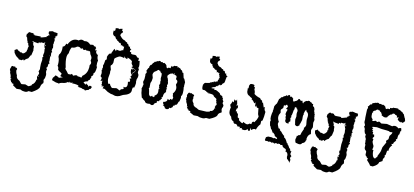

<svg xmlns="http://www.w3.org/2000/svg" viewBox="-68 -1185 4136 1920"><g transform="rotate(15 1999.5 -225.0)"><path d="M231.9 204.1Q199.7 203.6 194.1 199Q188.5 194.3 179.2 194.3L143.6 197.8L99.6 171.9L103.5 158.7L80.6 154.8L82.5 148.9L79.1 145.5L74.2 146.5Q71.3 135.3 59.6 125L67.9 112.3L56.6 111.3Q56.6 97.2 53.7 88.4Q49.8 76.2 41.5 63Q38.6 58.6 38.6 54.7L39.1 51.3Q39.1 42 31.2 34.2L29.8 26.4Q30.8 12.2 33.4 8.5Q36.1 4.9 36.6 -6.8L47.4 -13.2H55.2L55.7 -8.3L74.2 -15.1L73.2 -7.3Q80.1 -6.3 87.4 -4.6Q94.7 -2.9 98.6 5.4Q93.8 17.6 93.8 23.4L100.6 45.4L113.3 68.8Q113.3 94.2 139.2 107.4Q150.9 109.9 162.4 124.8Q173.8 139.6 180.7 139.6L216.8 132.3Q222.2 132.3 234.1 137.2Q246.1 142.1 250 142.1Q254.9 142.1 268.8 132.8Q282.7 123.5 282.7 121.1L279.3 116.7Q309.1 100.1 312.5 55.2L319.8 59.6L310.5 31.2L311.5 19L327.6 25.4Q323.2 15.6 312.5 13.2Q321.8 3.4 321.8 -7.3Q321.8 -17.6 310.5 -27.3L313 -29.8Q313.5 -43 315.9 -51.8L321.3 -38.1L316.4 -69.3Q316.4 -75.2 314 -107.4L316.9 -147Q316.4 -161.6 310.1 -171.4Q319.3 -177.2 319.3 -181.2L317.9 -184.6Q313 -189.5 313 -195.8L316.9 -225.6Q316.9 -231.4 315.4 -237.3Q311.5 -252.9 311.5 -258.8Q313.5 -259.3 314.5 -270.5L310.1 -267.1L293.9 -309.6L308.1 -291L314 -295.4V-300.8L307.6 -296.9L296.9 -314.5L306.6 -322.3L295.9 -317.9L302.2 -326.7L287.6 -316.9L290.5 -314.5H254.4L257.8 -304.2Q248 -309.6 241.7 -309.6L237.8 -306.2L235.8 -297.4L194.3 -300.8Q193.4 -303.2 174.3 -304.7L176.3 -299.3L191.9 -291.5L183.1 -288.6L184.1 -283.2L189.5 -283.7L190.4 -263.7L194.8 -266.6L201.7 -256.8Q203.6 -220.7 207.5 -219.2Q202.6 -191.4 199.2 -163.1L194.8 -164.1L177.2 -126Q155.3 -115.2 140.6 -92.8L135.3 -103Q119.1 -96.7 117.7 -90.8L102.1 -91.3V-101.6L98.1 -89.8L86.9 -93.8L82 -101.6Q52.2 -114.7 38.1 -138.2Q30.8 -139.6 23.9 -171.9L43.5 -184.6V-189.5L67.4 -172.4L67.9 -176.8L83 -165L104 -166.5L102.5 -161.6H116.2Q134.8 -170.4 141.6 -189.5L144 -183.1L145 -214.4L149.9 -207V-218.8H145.5L152.8 -252L147.9 -248.5Q142.1 -251 139.6 -271L128.9 -278.3L130.9 -293.5L126 -284.2L124.5 -293Q122.6 -293.9 113.3 -324.7Q105 -329.6 101.1 -337.9L102.1 -352.1L99.6 -359.4L110.4 -359.9L105.5 -361.3Q113.8 -381.8 127 -384.8L143.6 -377.9L141.6 -383.3L165 -380.9L170.9 -368.2L180.7 -372.1L180.2 -360.8L182.6 -365.7Q190.9 -365.7 235.8 -369.6L245.1 -367.7L240.7 -360.4Q248.5 -360.4 296.9 -379.4L302.7 -378.4L296.4 -385.7L314.5 -396.5L309.6 -399.4L320.8 -405.8L321.8 -400.4L325.7 -408.2L314 -409.2L320.8 -414.1L311.5 -417L308.6 -434.1L313 -443.4L330.1 -447.3L337.9 -451.7Q365.2 -449.7 367.7 -444.8L370.1 -448.2Q372.6 -445.8 394 -445.8L399.4 -437L396.5 -435.5Q396.5 -428.2 401.4 -428.2L389.6 -402.8L394.5 -420.4Q388.2 -417 387.2 -409.2L381.8 -411.1L386.2 -400.9L385.3 -379.9L379.9 -391.6L377 -388.7L382.3 -376L388.7 -378.4L384.3 -369.1L385.3 -365.7L389.6 -368.7L384.3 -353L385.3 -332.5L381.3 -328.6L386.7 -326.7L381.8 -324.7Q388.2 -312 388.2 -300.8Q388.2 -295.4 390.6 -290.5L386.7 -288.6Q386.7 -282.2 383.8 -261.2Q385.7 -256.8 393.6 -249Q386.2 -246.1 384.3 -233.9L387.2 -234.4Q387.7 -218.8 388.4 -217.3Q389.2 -215.8 391.1 -213.4Q389.2 -213.4 388.7 -208.5L393.1 -207L394 -202.1L370.6 -210.9L386.7 -201.2L385.7 -193.8Q387.7 -171.9 390.1 -150.4L385.3 -148.4Q389.6 -138.7 395.5 -137.2V-129.4Q388.2 -129.4 386.2 -118.2H385.7L387.2 -99.1Q383.3 -97.2 381.8 -82.5L374 -90.3Q375 -81.1 387.7 -67.4L384.3 -57.1L384.8 -39.6L391.6 -22L393.1 -9.8Q393.1 4.9 390.6 20L380.9 43Q387.2 53.7 387.2 67.4L386.7 74.7Q369.1 90.3 366.2 118.4Q363.3 146.5 298.8 189H265.6Q250 204.1 231.9 204.1Z M536.1 39.1Q534.7 35.6 523.9 35.4Q513.2 35.2 507.3 34.7L462.9 22Q462.9 -7.8 471.7 -9.8L486.3 -33.7Q521.5 -24.9 522.9 -17.6L561 -33.2Q533.7 -34.2 533.7 -41.5Q533.7 -48.3 541.5 -64Q519 -82.5 501.5 -84.5L504.4 -93.3L495.1 -92.8Q495.1 -121.1 480.5 -130.4L481.4 -146.5Q481.4 -191.9 465.3 -220.7V-242.2Q482.4 -261.7 482.4 -300.8L480.5 -330.6Q500 -331.1 507.3 -367.7L521 -362.8Q546.9 -431.6 604.5 -431.6L619.1 -430.2Q633.3 -445.3 649.9 -445.3Q661.1 -445.3 674.3 -438.5L693.8 -441.4Q717.8 -441.4 740.7 -418.9Q754.4 -423.8 774.9 -424.8Q775.4 -414.1 789.1 -414.1L795.9 -414.6L808.1 -400.4L802.2 -389.6L806.6 -374.5L817.4 -386.7L816.4 -375Q816.4 -365.7 819.3 -357.4L834.5 -338.9L842.8 -345.2L842.3 -335Q842.3 -306.2 857.9 -285.6Q855 -273.4 855 -258.8L857.9 -225.6L864.7 -224.6Q863.8 -156.2 849.1 -154.8L847.2 -149.4L848.6 -140.6Q848.6 -125.5 832 -114.3L837.4 -100.6Q828.1 -94.7 828.1 -79.1Q814.5 -73.2 808.6 -55.2L804.7 -55.7Q793.9 -55.7 772.9 -39.6Q790 -22.5 803.2 -22.5L807.1 -40L808.1 -30.8Q817.9 -22.5 826.7 -20L828.6 -5.4Q836.4 -22 848.6 -22Q857.9 -22 869.6 -12.2L863.8 -10.7Q861.8 12.2 846.7 12.2L843.8 21Q812 31.2 810.1 38.6L802.2 30.8Q792.5 26.9 772.9 26.9L773.4 22.9L728.5 20L736.3 13.2Q736.3 0 684.1 0L666 2L671.9 -7.3Q667 -7.3 652.8 0L632.3 -8.8L640.1 2L620.1 0Q604.5 17.6 566.4 22.9Q548.8 26.9 536.1 39.1ZM655.8 -75.2Q679.2 -87.9 688 -87.9Q696.8 -87.9 700.7 -81.5L731 -80.6Q733.9 -76.7 736.8 -76.7Q743.2 -76.7 746.1 -98.6Q790.5 -132.3 790.5 -196.8L788.6 -220.2Q797.4 -231 797.4 -241.7Q797.4 -253.9 786.1 -265.6L788.1 -286.6Q788.1 -302.7 777.3 -314.5Q764.6 -327.6 762 -341.3Q759.3 -355 751 -355L742.2 -352.1L738.3 -356.9Q732.4 -353 724.1 -353Q715.3 -353 706.5 -358.9L701.7 -353L688 -352.5L671.9 -366.7L664.1 -354Q651.4 -369.1 633.8 -369.1L620.1 -366.7Q599.6 -345.7 569.8 -344.2Q555.7 -318.8 555.7 -280.8Q543.5 -263.2 543.5 -236.8Q543.5 -198.2 563.5 -135.3L561.5 -128.9Q561.5 -119.1 585.9 -98.6Q599.6 -78.1 608.9 -78.1L614.7 -80.6L623 -77.6Q629.9 -77.6 631.8 -87.9L636.2 -85Q639.2 -85 641.1 -89.8Z M1216.3 -231Q1200.7 -259.8 1200.7 -280.3L1202.1 -292.5L1227.1 -283.7L1204.1 -297.4Q1242.2 -297.4 1242.2 -284.2Q1242.2 -272.9 1218.8 -252.4ZM1146 -53.7Q1150.9 -68.4 1156.2 -69.3Q1161.6 -70.3 1166.5 -72.3Q1171.4 -74.2 1174.6 -76.9Q1177.7 -79.6 1177.7 -83Q1177.7 -89.4 1168 -98.1L1180.2 -96.7Q1206.1 -96.7 1206.1 -127Q1206.1 -141.1 1201.2 -158.7L1218.3 -161.6L1218.8 -180.2L1208 -191.9L1226.1 -199.7Q1221.7 -210.4 1210.9 -213.4Q1223.1 -227.5 1223.1 -238.8Q1223.1 -244.6 1219.7 -248.5Q1246.1 -271 1246.1 -284.2Q1246.1 -296.4 1205.6 -305.7Q1197.8 -307.1 1197.8 -310.1Q1197.8 -312.5 1202.9 -314.2Q1208 -315.9 1208 -319.8Q1208 -322.3 1204.8 -325.7Q1201.7 -329.1 1198 -333.3Q1194.3 -337.4 1191.2 -342.3Q1188 -347.2 1188 -353L1188.5 -359.9Q1188.5 -376.5 1134.8 -392.1L1137.2 -382.3Q1137.2 -376.5 1131.3 -376.5Q1125 -376.5 1114.3 -382.3L1102.5 -397L1104.5 -377.4Q1082 -382.8 1066.4 -382.8Q1053.7 -382.8 1043.2 -374.8Q1032.7 -366.7 1025.4 -362.1Q1018.1 -357.4 1013.9 -351.8Q1009.8 -346.2 1009.8 -341.3L1011.2 -303.7Q1005.9 -284.2 1002.4 -280.8Q999 -277.3 996.1 -274.7Q993.2 -272 993.2 -267.6Q993.2 -263.7 995.1 -258.3Q997.1 -252.9 999.3 -247.1Q1001.5 -241.2 1003.4 -236.1Q1005.4 -231 1005.4 -228L1002.9 -215.3L1005.9 -194.8L1001.5 -145.5Q1001.5 -117.2 1016.1 -87.9Q1026.4 -91.8 1033.2 -91.8Q1040 -77.1 1043.9 -74Q1047.9 -70.8 1051 -67.1Q1054.2 -63.5 1057.6 -60.5Q1061 -57.6 1067.4 -57.6L1105.5 -66.4Q1114.3 -66.4 1125.5 -60.1Q1136.7 -53.7 1146 -53.7ZM1118.2 10.7Q1106.9 10.7 1095.7 6.8Q1084.5 2.9 1067.9 2.9L1032.2 -8.3L995.1 -29.3L973.6 -29.8L980 -52.7L955.6 -44.9Q964.8 -55.7 964.8 -59.1L952.1 -55.2L955.1 -71.3Q955.1 -82 948.2 -88.9L956.5 -103L932.6 -96.2Q939 -113.8 939 -124Q939 -131.8 930.7 -134.8Q922.4 -137.7 922.4 -146L925.3 -169.9Q925.3 -185.5 917 -202.1L925.8 -210L916 -211.4Q922.9 -224.1 922.9 -233.9L918.5 -252.9Q918.5 -254.4 919.4 -255.6Q920.4 -256.8 921.4 -260.3Q922.4 -263.7 923.6 -270.3Q924.8 -276.9 925.3 -289.6Q926.3 -314 928.7 -314L932.6 -310.1Q933.6 -310.1 935.5 -314.9Q937.5 -319.8 937.5 -326.7Q937.5 -334 933.6 -344.2Q937.5 -360.4 943.4 -371.6Q951.2 -386.2 959 -386.2Q962.9 -386.2 966.8 -382.3V-393.1L985.4 -441.9L1006.8 -422.4L1007.8 -439L1038.1 -436Q1047.9 -436 1055.2 -442.6Q1062.5 -449.2 1068.8 -451.7L1070.8 -446.3L1078.1 -457.5L1069.8 -459.5L1074.7 -466.3L1074.2 -487.3L1068.8 -486.8Q1051.3 -486.8 1050.3 -499.5L1039.1 -489.3Q1036.6 -516.6 1030.3 -516.6L1031.7 -501L1024.9 -514.2L1022.9 -512.2Q1015.1 -512.2 1008.5 -520.3Q1002 -528.3 988.8 -528.8L991.2 -535.2Q969.7 -540 964.8 -561Q931.2 -566.4 931.2 -599.1L932.1 -618.2L939 -615.2Q946.8 -615.2 946.8 -628.4L944.8 -644.5Q960 -649.4 974.6 -649.4Q975.1 -645 985.4 -644L984.4 -648.9Q1006.3 -650.9 1006.8 -658.2Q1014.6 -651.4 1014.6 -645Q1014.6 -641.1 1010.7 -638.2L1023.4 -631.8V-618.7Q1007.8 -607.4 1007.8 -592.3L1010.7 -578.6L1013.2 -582Q1036.6 -552.7 1064.9 -549.3L1081.5 -536.6L1092.3 -538.1L1091.8 -533.2Q1091.8 -524.4 1097.2 -524.4L1103.5 -526.4L1120.6 -499.5L1132.8 -504.4L1131.3 -500.5Q1131.3 -484.9 1152.3 -476.1L1142.1 -469.2V-453.1L1160.6 -451.2L1156.2 -448.7Q1156.2 -434.1 1174.8 -434.1L1198.7 -436Q1209 -436 1213.4 -432.9Q1217.8 -429.7 1220.5 -426Q1223.1 -422.4 1226.1 -419.4Q1229 -416.5 1236.3 -416.5L1237.8 -417Q1247.6 -417 1247.6 -403.3L1245.1 -387.2L1260.7 -390.1Q1269.5 -352.5 1269.5 -336.9Q1269.5 -330.1 1267.8 -328.4Q1266.1 -326.7 1266.1 -322.8Q1266.1 -315.9 1276.4 -302.7L1272.9 -291.5L1273.4 -272L1285.2 -252.4L1286.6 -238.8Q1286.6 -222.2 1279.3 -205.6V-180.2Q1282.7 -173.8 1282.7 -161.6Q1282.7 -143.6 1276.4 -116.7L1269.5 -118.7Q1260.7 -118.7 1260.7 -97.2L1261.2 -81.5Q1261.2 -41.5 1187.5 -18.1L1157.7 0.5Q1137.2 10.7 1118.2 10.7Z M1487.8 -75.2 1488.3 -80.1Q1496.6 -81.1 1497.1 -88.9Q1497.1 -91.8 1493.2 -94.2Q1520 -107.4 1520 -137.2Q1520 -148.9 1515.6 -163.6L1525.4 -172.9L1522.5 -177.2L1515.1 -168L1519 -177.7Q1516.1 -177.7 1516.1 -182.1L1517.1 -189Q1517.1 -195.8 1511.2 -200.2L1516.6 -228L1521.5 -226.6L1513.2 -238.3L1515.1 -257.8Q1514.6 -263.2 1512.7 -263.2Q1509.3 -272.9 1509.3 -277.8L1510.3 -300.8Q1509.8 -316.9 1508.3 -317.4Q1506.8 -317.9 1505.9 -326.2Q1501.5 -331.1 1494.6 -332.5L1482.4 -350.1L1479 -345.2Q1473.6 -352.5 1469.2 -352.5Q1461.9 -352.5 1446.3 -334Q1419.9 -321.8 1419.9 -290.5L1431.2 -259.8Q1430.7 -225.1 1426.3 -217Q1421.9 -209 1421.9 -203.1Q1421.9 -184.6 1425.3 -156.7Q1418.5 -151.4 1418.5 -147.9L1422.9 -147Q1434.1 -111.3 1437.5 -91.8Q1447.3 -75.2 1456.1 -75.2Q1462.9 -75.2 1469.2 -85.4H1474.1Q1475.1 -76.2 1487.8 -75.2ZM1641.6 6.3Q1641.1 3.9 1627 2.4Q1619.1 -20 1598.1 -22L1606.9 -27.8Q1594.7 -39.6 1594.7 -51.3L1592.3 -55.2Q1629.4 -62 1630.4 -89.4L1623 -96.2L1649.9 -88.9L1656.2 -103.5L1670.4 -98.6Q1679.2 -100.1 1679.7 -123L1676.3 -129.4Q1671.9 -129.4 1670.4 -142.1Q1670.4 -157.2 1665 -161.1Q1685.5 -187.5 1685.5 -213.4Q1685.5 -234.4 1672.4 -254.9L1679.2 -280.8Q1678.2 -297.9 1668.2 -301.5Q1658.2 -305.2 1658.2 -314L1659.2 -327.1Q1659.2 -345.7 1635.7 -345.7L1631.8 -361.3L1626 -358.9L1633.3 -345.7L1616.2 -352.1L1621.1 -356.9Q1605.5 -355 1605 -347.7L1601.1 -352.1Q1580.1 -342.3 1567.4 -319.3Q1569.8 -312.5 1570.3 -300.8L1572.3 -302.7Q1574.7 -302.7 1585.4 -273.4Q1586.4 -259.8 1589.4 -256.8Q1592.3 -253.9 1592.3 -237.3Q1592.3 -235.4 1590.1 -233.6Q1587.9 -231.9 1587.9 -228Q1587.9 -221.2 1594.2 -209L1585 -207.5L1593.3 -199.7L1592.8 -168L1595.2 -167.5Q1594.7 -152.8 1591.3 -151.4Q1587.9 -149.9 1582 -139.9Q1576.2 -129.9 1575.7 -103L1580.1 -100.1L1564.9 -99.1L1573.2 -85Q1562 -73.7 1559.1 -60.5L1554.2 -61.5L1550.8 -58.1L1552.7 -51.3L1530.8 -46.9L1534.7 -32.7L1513.2 -18.1Q1509.8 3.4 1488.8 5.9L1466.3 -2Q1459 1.5 1443.8 1.5Q1420.9 1.5 1414.6 -16.6Q1396 -23.4 1388.7 -34.7L1376 -41.5L1360.4 -85.9Q1355 -124.5 1350.1 -127L1357.4 -159.2L1353 -158.7L1358.9 -166.5L1356.4 -183.1L1354 -180.2L1348.1 -197.8L1354 -226.6L1353 -266.6L1348.6 -276.4L1352.5 -273.4L1351.1 -285.2L1353 -283.7Q1358.4 -290 1358.4 -298.3Q1358.4 -304.7 1350.6 -312L1364.3 -347.2L1365.7 -342.8L1371.6 -354L1366.7 -354.5L1377.4 -382.3L1378.4 -378.4Q1383.3 -378.9 1384.3 -385.7L1385.7 -382.8L1389.6 -392.1Q1389.6 -397 1393.6 -397.9Q1393.6 -403.8 1397.9 -407.2Q1405.8 -408.7 1406.2 -412.6L1403.8 -414.1Q1406.2 -420.4 1413.1 -423.8L1414.1 -421.9Q1422.9 -421.9 1431.2 -435.5L1431.6 -433.1Q1446.8 -433.1 1446.8 -440.9L1467.3 -443.4L1464.8 -440.4Q1464.8 -434.1 1468.3 -434.1Q1471.7 -434.1 1486.3 -438L1489.7 -432.6L1497.1 -430.7L1504.9 -435.5Q1526.4 -425.8 1531.7 -412.6L1534.2 -414.1V-402.3L1544.9 -389.6L1558.6 -400.4L1579.1 -399.9L1578.1 -425.8L1583 -418.5Q1599.6 -418.5 1609.4 -434.6L1614.7 -431.6Q1630.9 -437.5 1642.1 -437.5L1640.1 -423.8L1649.4 -430.2L1674.3 -421.4Q1683.1 -407.7 1689.9 -407.7V-410.6Q1695.8 -408.2 1700 -397Q1704.1 -385.7 1710.9 -385.3L1713.4 -389.6L1730 -337.9L1738.3 -333L1754.4 -301.8V-259.8L1758.3 -256.8L1753.9 -252Q1761.2 -223.6 1761.2 -193.4Q1761.2 -163.1 1751.5 -158.7L1754.9 -140.1L1749.5 -101.6Q1741.2 -99.6 1738 -80.1Q1734.9 -60.5 1719.7 -58.6L1712.9 -57.6Q1712.9 -55.2 1719.7 -49.3L1713.4 -50.3Q1699.2 -50.3 1698.2 -28.8L1678.7 -12.7L1668.9 -14.6Q1665 -14.6 1665 -12.2Q1665 -8.8 1668.5 -5.4Q1654.3 6.3 1641.6 6.3Z M2014.6 0.5Q1981.4 0.5 1975.6 -3.4Q1969.7 -7.3 1960 -7.3L1923.3 -4.4L1877.9 -24.9L1882.3 -35.6L1858.4 -38.6L1860.4 -43.5L1856.9 -46.4L1852.1 -45.4Q1849.1 -54.2 1836.9 -62.5L1845.7 -72.8L1834 -73.7Q1834 -85 1831.1 -92.3Q1826.2 -102.1 1818.4 -112.3Q1815.4 -115.7 1815.4 -118.7L1815.9 -121.6Q1815.9 -128.9 1804.7 -144L1814 -149.9L1803.7 -150.9Q1810.5 -159.7 1810.5 -167L1806.2 -180.7Q1807.1 -191.9 1810.1 -194.8Q1813 -197.8 1813.5 -207L1824.2 -212.4H1832.5L1833 -208.5L1852.1 -213.9L1851.1 -207.5Q1858.4 -206.5 1865.7 -205.3Q1873 -204.1 1877 -197.3Q1872.1 -187.5 1872.1 -183.1L1876 -165.5L1873 -153.8L1876 -138.7L1892.1 -117.2Q1892.1 -97.2 1918.9 -86.4Q1931.2 -84.5 1942.9 -77.4Q1954.6 -70.3 1961.9 -70.3Q2007.8 -71.3 2019.5 -72.3Q2034.2 -73.2 2038.6 -73.2Q2043 -73.2 2057.4 -78.4Q2071.8 -83.5 2071.8 -85.4L2068.4 -88.9Q2104 -92.3 2106.4 -126.5L2115.2 -127.4L2105.5 -137.7L2106.4 -147.5L2112.8 -148.4L2107.4 -151.9Q2117.2 -159.7 2117.2 -168.5Q2117.2 -176.8 2107.4 -184.6L2108.4 -190.9Q2108.4 -196.8 2104.7 -200.4Q2101.1 -204.1 2101.1 -210.9L2101.6 -218.3Q2101.6 -223.1 2083.7 -231.4Q2065.9 -239.7 2064.9 -245.6Q2063 -256.3 2022.9 -256.3L2001.5 -255.4L2014.2 -266.1L2001 -258.3L2001.5 -266.1L1997.1 -255.9Q1997.1 -264.6 1986.3 -264.6Q1981.9 -272.9 1969.7 -272.9L1964.8 -275.9L1946.3 -274.9Q1934.6 -277.8 1933.6 -313.5L1938.5 -313L1929.7 -321.3H1933.6L1937.5 -332Q1943.8 -347.2 1954.1 -348.6Q1978.5 -355 1996.1 -358.9L1993.7 -364.7Q2004.9 -364.7 2012.5 -370.6Q2020 -376.5 2022.5 -376.5L2026.9 -382.8L2028.3 -374.5Q2033.2 -374.5 2035.2 -388.2L2044.9 -379.4Q2045.4 -390.6 2059.6 -390.6L2064.5 -390.1L2068.8 -417.5L2073.7 -412.6L2077.1 -424.8L2069.8 -420.9L2078.1 -440.9Q2075.7 -440.4 2071.8 -440.4L2074.2 -443.8L2073.2 -446.3L2066.9 -447.8L2070.3 -452.6Q2066.4 -460.4 2060.5 -468.3L2068.4 -475.1Q2047.9 -475.1 2046.9 -487.8L2035.2 -477.5Q2032.7 -504.9 2025.9 -504.9L2027.3 -489.3L2020.5 -502.4L2018.6 -500.5Q2010.3 -500.5 2003.7 -508.5Q1997.1 -516.6 1983.4 -517.1L1985.8 -523.4Q1973.6 -528.3 1973.6 -544.4Q1939 -549.8 1939 -582.5L1939.9 -601.6L1947.3 -598.6Q1955.1 -598.6 1955.1 -611.8L1953.1 -627.9Q1968.8 -632.8 1983.9 -632.8Q1984.4 -628.4 1995.1 -627.4L1993.7 -632.3Q2016.6 -634.3 2017.1 -641.6Q2024.9 -634.8 2024.9 -628.4Q2024.9 -624.5 2021 -621.6L2034.2 -615.2V-602.1Q2018.1 -590.8 2018.1 -575.7L2021 -562L2023.4 -565.4Q2032.7 -541 2062 -537.6L2079.1 -524.9L2089.8 -526.4L2089.4 -521.5Q2089.4 -512.7 2095.2 -512.7L2101.6 -514.6L2104.5 -510.3L2108.4 -513.2Q2112.3 -499.5 2121.6 -488.8L2131.8 -492.7L2130.4 -488.8Q2130.4 -473.1 2151.9 -464.4L2141.1 -457.5V-443.4H2140.1L2138.2 -413.1L2133.8 -395Q2116.7 -387.2 2116.7 -373.5L2105 -362.8L2096.7 -371.1L2088.4 -356.4L2083.5 -358.4Q2079.1 -358.4 2079.1 -351.1L2079.6 -346.7L2070.3 -348.1L2056.6 -332Q2036.1 -329.6 2022.5 -314Q2026.4 -313 2031.2 -313Q2039.6 -313 2059.1 -316.9L2052.2 -311Q2052.7 -305.7 2065.9 -304.7L2070.8 -307.1Q2080.6 -305.2 2110.4 -290Q2120.6 -286.6 2127.9 -270.5L2153.3 -263.2L2149.9 -261.2Q2149.9 -256.3 2155.8 -249.8Q2161.6 -243.2 2164.6 -239.7L2161.1 -235.8Q2161.1 -228.5 2174.8 -216.3L2171.4 -208.5L2171.9 -194.3L2184.1 -180.2L2185.5 -170.4Q2185.5 -158.7 2178.2 -146.5V-128.4Q2184.6 -119.6 2184.6 -108.9L2184.1 -103Q2155.8 -90.3 2152.8 -67.9Q2149.9 -45.4 2083.5 -11.2H2049.3Q2033.2 0.5 2014.6 0.5Z M2442.4 7.8 2422.9 5.9 2423.8 0Q2423.8 -4.9 2418.9 -4.9Q2410.2 -4.9 2397.5 3.4L2401.9 -12.2H2367.7L2370.6 -22.5L2352.1 -30.8L2342.8 -28.8Q2328.6 -28.8 2323.2 -48.8Q2296.9 -55.2 2289.1 -87.9Q2258.8 -105 2258.8 -145Q2258.8 -166.5 2262.2 -176.3Q2251 -192.4 2249 -202.6Q2259.8 -219.7 2262.2 -241.2L2275.9 -232.9L2276.4 -265.6Q2286.6 -254.9 2292 -254.9Q2299.8 -254.9 2301.3 -271L2315.4 -222.7L2305.2 -209.5Q2313 -214.4 2327.1 -214.4L2330.6 -186.5L2322.8 -184.1Q2318.8 -172.4 2318.4 -152.8L2332.5 -153.8V-143.6L2347.7 -130.9Q2347.7 -125 2352.1 -107.9V-100.1L2359.9 -96.2Q2363.8 -92.3 2368.2 -92.3Q2372.6 -92.3 2372.6 -74.7Q2403.3 -54.2 2413.1 -54.2Q2418 -54.2 2418 -66.4L2419.9 -68.8Q2447.3 -55.7 2458 -55.7Q2473.6 -55.7 2482.4 -68.8H2503.4V-74.2Q2503.4 -98.1 2522 -98.1L2526.4 -93.8L2543.9 -125Q2553.7 -152.3 2553.7 -160.2Q2553.7 -163.1 2542 -182.6L2530.3 -241.7L2524.4 -241.2Q2506.3 -241.2 2504.9 -261.7L2493.2 -245.1Q2490.7 -289.6 2483.9 -289.6L2482.4 -279.8L2476.1 -278.8Q2454.1 -308.1 2440.4 -309.1L2442.9 -319.8Q2420.4 -327.6 2410.6 -336.9Q2389.6 -340.8 2379.9 -369.6L2376 -409.7L2383.3 -404.8Q2381.8 -414.6 2381.8 -436L2389.2 -452.1Q2392.1 -457 2412.1 -458Q2425.3 -458 2433.6 -453.6Q2433.6 -446.8 2429.2 -441.9L2442.9 -431.6V-410.6Q2455.6 -392.1 2455.6 -368.2Q2482.9 -349.6 2520.5 -342.3L2538.1 -321.8L2542 -332L2548.8 -315.9Q2548.8 -302.7 2554.2 -302.7L2558.6 -310.5L2579.1 -261.7L2591.8 -269.5L2590.3 -263.7Q2590.3 -237.8 2607.4 -223.6L2606.4 -173.8L2601.6 -132.3L2590.3 -124.5L2591.3 -90.3Q2568.8 -64 2560.5 -24.4L2555.2 -30.8Q2534.7 -30.8 2520.5 -14.6L2514.6 -12.2L2507.3 -34.2L2502.9 2H2487.8L2478.5 -12.7Q2469.2 7.8 2442.4 7.8Z M2975.6 207.5Q2957 191.9 2943.8 177.7Q2940.9 174.8 2937.5 174.8L2931.2 155.3Q2932.1 149.9 2932.1 145Q2932.1 124 2917.5 111.8Q2913.1 107.4 2900.4 106L2904.8 97.7Q2904.8 80.1 2879.4 77.6L2863.8 66.9L2856.4 52.7L2833 58.6L2836.4 49.8L2809.6 50.3L2807.1 55.7L2795.9 53.7L2800.3 49.3Q2784.2 50.3 2782.2 54.7Q2780.3 59.1 2777.3 59.1Q2771 59.1 2764.6 54.2L2753.9 52.2L2751 59.1L2731.4 52.2Q2717.3 52.2 2715.8 58.1L2705.1 53.7L2680.7 55.7L2674.8 48.8Q2676.8 38.6 2676.8 28.3Q2676.8 14.6 2692.9 12.7L2692.4 7.8L2735.4 5.9L2753.4 11.2Q2756.3 5.9 2763.7 5.9L2791 9.8Q2787.1 -6.3 2770 -9.8L2759.8 -14.6L2755.9 -26.4L2737.3 -42.5H2729Q2724.6 -54.2 2720.2 -56.6L2711.9 -73.2L2709 -66.4L2701.7 -80.6Q2694.8 -99.1 2687 -104L2677.7 -140.1L2681.2 -158.7Q2671.9 -163.1 2671.9 -193.4Q2671.9 -223.6 2678.7 -252L2674.8 -256.8L2678.2 -259.8V-301.8L2693.8 -333L2695.8 -329.1L2707 -387.2L2710 -385.3Q2711.9 -385.3 2713.9 -389.2Q2722.7 -408.2 2727.1 -408.2L2730 -407.7Q2736.3 -407.7 2744.6 -421.4L2763.7 -430.2L2762.2 -436.5L2770.5 -437.5Q2774.9 -437.5 2779.8 -436.5V-431.2Q2779.8 -431.6 2780.3 -431.6Q2781.7 -434.6 2783.2 -438.2Q2784.7 -441.9 2787.4 -445.1Q2790 -448.2 2795.4 -448.2Q2807.1 -448.2 2807.6 -431.6L2818.8 -438.5Q2832 -433.1 2842.8 -421.4L2841.8 -409.2L2853.5 -394.5Q2869.1 -407.7 2879.4 -409.7L2882.3 -417.5L2889.2 -418.5L2894.5 -433.1L2898.4 -436L2899.4 -433.1L2906.7 -436.5Q2916 -422.4 2920.9 -422.4L2937.5 -426.3Q2939.5 -407.7 2950.7 -402.3L2950.2 -408.7Q2959 -427.7 2979.5 -437L2986.3 -436L2994.6 -442.9L3011.7 -440.9Q3011.7 -433.1 3028.3 -433.1Q3034.7 -421.9 3043 -421.9L3046.4 -422.4Q3050.3 -420.4 3050.3 -414.1L3049.3 -406.7Q3053.2 -397.9 3057.1 -397.9L3060.1 -398.4Q3064.5 -398.4 3066.2 -391.8Q3067.9 -385.3 3074.7 -375.5L3074.2 -370.1Q3074.2 -354 3084 -342.3L3081.1 -339.4Q3091.3 -329.1 3091.3 -323.2L3089.4 -319.3Q3093.8 -311.5 3093.8 -293.5L3102.1 -272L3097.2 -242.2L3105.5 -197.8L3095.2 -166.5L3104 -127Q3074.7 -111.3 3073.7 -68.8L3066.9 -65.4L3078.1 -64.5L3076.2 -56.6L3071.8 -51.8Q3071.8 -27.8 3042.5 -16.6Q3036.6 1.5 3014.6 1.5Q3000.5 1.5 2993.2 -2L2981 -2.4Q2969.2 -14.2 2967.3 -41.5L2970.7 -45.9Q2973.1 -58.1 2973.1 -74.7L2979.5 -73.2L2985.8 -85.4L2990.7 -83.5L3004.4 -91.8Q3005.4 -109.4 3022 -153.3L3024.9 -157.7Q3024.9 -161.1 3018.6 -166.5Q3035.6 -184.6 3035.6 -203.1Q3035.6 -209 3031.2 -227.5Q3026.9 -244.1 3026.9 -259.8L3028.3 -290.5Q3028.3 -321.8 3002.9 -334Q2999.5 -344.7 2995.6 -349.1L2987.3 -334L2981 -304.7L2984.4 -302.2L2980 -283.7L2981.9 -254.4L2982.9 -253.4L2982.4 -250.5L2982.9 -239.7Q2979.5 -230 2974.6 -201.7Q2970.2 -197.3 2970.2 -190.4L2970.7 -183.6Q2970.7 -179.2 2968.8 -179.2Q2963.9 -179.2 2960 -170.9Q2951.7 -166.5 2945.3 -166.5Q2938 -166.5 2930.7 -173.1Q2923.3 -179.7 2923.3 -184.6L2924.8 -188.5Q2923.8 -190.4 2923.3 -192.9Q2921.4 -192.9 2915 -228L2918.5 -258.8L2913.6 -285.2Q2913.6 -305.7 2916 -315.9Q2906.2 -338.9 2901.4 -338.9L2898.4 -336.4Q2896.5 -344.2 2893.6 -349.6Q2891.6 -344.7 2887.7 -344.7L2880.4 -347.2L2880.9 -322.8Q2874 -313 2874 -287.6L2871.1 -263.2L2865.7 -250.5L2871.6 -242.2Q2870.1 -230.5 2863.3 -230.5Q2871.1 -215.3 2871.6 -192.9Q2863.3 -192.9 2857.4 -184.1L2863.3 -172.9Q2854 -169.4 2846.2 -169.4Q2835 -169.4 2828.1 -177.2Q2820.3 -184.6 2820.3 -195.8Q2820.3 -201.2 2822.3 -208Q2814.5 -218.8 2814.5 -231.4L2815.4 -242.2L2806.6 -253.4Q2807.1 -276.9 2816.4 -302.2L2798.3 -307.1Q2810.5 -324.2 2810.5 -333.5Q2810.5 -340.8 2806.2 -343.3L2800.8 -339.4V-348.6Q2787.6 -347.2 2787.6 -339.4V-336.9L2769.5 -335.4Q2769 -331.5 2769 -327.1L2770 -314Q2770 -305.2 2760 -296.1Q2750 -287.1 2750 -280.8L2756.3 -254.9Q2743.7 -234.4 2743.7 -213.4Q2743.7 -187.5 2763.2 -161.1Q2758.3 -157.2 2758.3 -142.1Q2758.3 -135.7 2766.8 -119.1Q2775.4 -102.5 2776.9 -98.6L2784.7 -99.6L2796.4 -88.9L2792.5 -85.4L2816.4 -69.8Q2817.9 -62 2829.6 -55.2Q2841.8 -42.5 2850.6 -40L2853 -25.4Q2870.6 -23.9 2896.5 24.9L2904.8 22.9L2903.8 35.6L2908.7 33.2L2929.7 61L2926.8 65.9L2939.5 66.4L2949.7 90.8L2960 88.4L2956.5 120.1L2973.1 137.7Q2964.8 148.4 2964.8 157.7Q2964.8 167 2973.6 175.8Q2970.7 184.1 2970.7 190.9Q2970.7 200.2 2975.6 207.5Z M3342.3 204.1Q3310.1 203.6 3304.4 199Q3298.8 194.3 3289.6 194.3L3253.9 197.8L3210 171.9L3213.9 158.7L3190.9 154.8L3192.9 148.9L3189.5 145.5L3184.6 146.5Q3181.6 135.3 3169.9 125L3178.2 112.3L3167 111.3Q3167 97.2 3164.1 88.4Q3160.2 76.2 3151.9 63Q3148.9 58.6 3148.9 54.7L3149.4 51.3Q3149.4 42 3141.6 34.2L3140.1 26.4Q3141.1 12.2 3143.8 8.5Q3146.5 4.9 3147 -6.8L3157.7 -13.2H3165.5L3166 -8.3L3184.6 -15.1L3183.6 -7.3Q3190.4 -6.3 3197.8 -4.6Q3205.1 -2.9 3209 5.4Q3204.1 17.6 3204.1 23.4L3210.9 45.4L3223.6 68.8Q3223.6 94.2 3249.5 107.4Q3261.2 109.9 3272.7 124.8Q3284.2 139.6 3291 139.6L3327.1 132.3Q3332.5 132.3 3344.5 137.2Q3356.4 142.1 3360.4 142.1Q3365.2 142.1 3379.2 132.8Q3393.1 123.5 3393.1 121.1L3389.6 116.7Q3419.4 100.1 3422.9 55.2L3430.2 59.6L3420.9 31.2L3421.9 19L3438 25.4Q3433.6 15.6 3422.9 13.2Q3432.1 3.4 3432.1 -7.3Q3432.1 -17.6 3420.9 -27.3L3423.3 -29.8Q3423.8 -43 3426.3 -51.8L3431.6 -38.1L3426.8 -69.3Q3426.8 -75.2 3424.3 -107.4L3427.2 -147Q3426.8 -161.6 3420.4 -171.4Q3429.7 -177.2 3429.7 -181.2L3428.2 -184.6Q3423.3 -189.5 3423.3 -195.8L3427.2 -225.6Q3427.2 -231.4 3425.8 -237.3Q3421.9 -252.9 3421.9 -258.8Q3423.8 -259.3 3424.8 -270.5L3420.4 -267.1L3404.3 -309.6L3418.5 -291L3424.3 -295.4V-300.8L3418 -296.9L3407.2 -314.5L3417 -322.3L3406.2 -317.9L3412.6 -326.7L3397.9 -316.9L3400.9 -314.5H3364.7L3368.2 -304.2Q3358.4 -309.6 3352.1 -309.6L3348.1 -306.2L3346.2 -297.4L3304.7 -300.8Q3303.7 -303.2 3284.7 -304.7L3286.6 -299.3L3302.2 -291.5L3293.5 -288.6L3294.4 -283.2L3299.8 -283.7L3300.8 -263.7L3305.2 -266.6L3312 -256.8Q3314 -220.7 3317.9 -219.2Q3313 -191.4 3309.6 -163.1L3305.2 -164.1L3287.6 -126Q3265.6 -115.2 3251 -92.8L3245.6 -103Q3229.5 -96.7 3228 -90.8L3212.4 -91.3V-101.6L3208.5 -89.8L3197.3 -93.8L3192.4 -101.6Q3162.6 -114.7 3148.4 -138.2Q3141.1 -139.6 3134.3 -171.9L3153.8 -184.6V-189.5L3177.7 -172.4L3178.2 -176.8L3193.4 -165L3214.4 -166.5L3212.9 -161.6H3226.6Q3245.1 -170.4 3252 -189.5L3254.4 -183.1L3255.4 -214.4L3260.3 -207V-218.8H3255.9L3263.2 -252L3258.3 -248.5Q3252.4 -251 3250 -271L3239.3 -278.3L3241.2 -293.5L3236.3 -284.2L3234.9 -293Q3232.9 -293.9 3223.6 -324.7Q3215.3 -329.6 3211.4 -337.9L3212.4 -352.1L3210 -359.4L3220.7 -359.9L3215.8 -361.3Q3224.1 -381.8 3237.3 -384.8L3253.9 -377.9L3252 -383.3L3275.4 -380.9L3281.2 -368.2L3291 -372.1L3290.5 -360.8L3293 -365.7Q3301.3 -365.7 3346.2 -369.6L3355.5 -367.7L3351.1 -360.4Q3358.9 -360.4 3407.2 -379.4L3413.1 -378.4L3406.7 -385.7L3424.8 -396.5L3419.9 -399.4L3431.2 -405.8L3432.1 -400.4L3436 -408.2L3424.3 -409.2L3431.2 -414.1L3421.9 -417L3418.9 -434.1L3423.3 -443.4L3440.4 -447.3L3448.2 -451.7Q3475.6 -449.7 3478 -444.8L3480.5 -448.2Q3482.9 -445.8 3504.4 -445.8L3509.8 -437L3506.8 -435.5Q3506.8 -428.2 3511.7 -428.2L3500 -402.8L3504.9 -420.4Q3498.5 -417 3497.6 -409.2L3492.2 -411.1L3496.6 -400.9L3495.6 -379.9L3490.2 -391.6L3487.3 -388.7L3492.7 -376L3499 -378.4L3494.6 -369.1L3495.6 -365.7L3500 -368.7L3494.6 -353L3495.6 -332.5L3491.7 -328.6L3497.1 -326.7L3492.2 -324.7Q3498.5 -312 3498.5 -300.8Q3498.5 -295.4 3501 -290.5L3497.1 -288.6Q3497.1 -282.2 3494.1 -261.2Q3496.1 -256.8 3503.9 -249Q3496.6 -246.1 3494.6 -233.9L3497.6 -234.4Q3498 -218.8 3498.8 -217.3Q3499.5 -215.8 3501.5 -213.4Q3499.5 -213.4 3499 -208.5L3503.4 -207L3504.4 -202.1L3481 -210.9L3497.1 -201.2L3496.1 -193.8Q3498 -171.9 3500.5 -150.4L3495.6 -148.4Q3500 -138.7 3505.9 -137.2V-129.4Q3498.5 -129.4 3496.6 -118.2H3496.1L3497.6 -99.1Q3493.7 -97.2 3492.2 -82.5L3484.4 -90.3Q3485.4 -81.1 3498 -67.4L3494.6 -57.1L3495.1 -39.6L3502 -22L3503.4 -9.8Q3503.4 4.9 3501 20L3491.2 43Q3497.6 53.7 3497.6 67.4L3497.1 74.7Q3479.5 90.3 3476.6 118.4Q3473.6 146.5 3409.2 189H3376Q3360.4 204.1 3342.3 204.1Z M3786.6 -54.7Q3795.4 -73.7 3799.8 -73.7Q3804.2 -73.7 3804.2 -80.1V-89.4Q3809.1 -101.6 3816.4 -119.6Q3823.7 -137.7 3824.5 -146.7Q3825.2 -155.8 3829.1 -185.1L3854 -239.7Q3854 -245.1 3848.6 -251Q3847.2 -252 3847.2 -254.4Q3847.2 -257.3 3851.1 -261.2Q3861.8 -271 3866.7 -279.3L3867.7 -312Q3887.2 -338.9 3887.2 -349.6Q3887.2 -354.5 3885.3 -354.5L3859.4 -350.6Q3859.4 -354.5 3851.3 -356.7Q3843.3 -358.9 3775.9 -358.9L3724.1 -363.8Q3677.7 -358.4 3677.7 -353Q3677.7 -348.6 3692.4 -343.3L3681.2 -331.1L3696.8 -324.2Q3690.9 -319.8 3690.9 -314.9Q3690.9 -308.6 3701.7 -304.2L3700.2 -285.6L3716.8 -284.7L3721.7 -265.1Q3710.4 -253.9 3710.4 -246.6Q3710.4 -240.2 3720.7 -240.2L3719.2 -212.9L3727.5 -194.3Q3740.7 -177.2 3740.7 -163.1Q3740.7 -160.2 3739 -149.2Q3737.3 -138.2 3737.3 -137.2Q3737.3 -134.3 3740.2 -134.3H3749Q3749 -91.3 3767.1 -64.5ZM3756.8 25.4Q3749 10.3 3711.9 -22.5L3720.2 -36.6Q3700.7 -44.4 3700.7 -53.7Q3685.5 -59.1 3684.6 -75.2L3684.1 -97.2Q3683.6 -106 3667.5 -116.7Q3661.6 -120.6 3658.7 -138.2V-157.7Q3658.7 -168.5 3649.9 -178.7Q3649.9 -185.5 3652.8 -190.9L3647.5 -200.2Q3648.4 -205.6 3648.4 -210.9Q3648.4 -225.6 3635.3 -242.2L3635.7 -265.1L3623.5 -273.9L3613.8 -297.9Q3613.8 -322.3 3597.2 -336.4L3603.5 -344.7Q3603.5 -357.4 3598.4 -364.3Q3593.3 -371.1 3592.3 -377.4L3590.3 -377.9Q3590.3 -396.5 3589.4 -401.9H3590.3Q3586.4 -422.9 3585 -467.3Q3583 -499 3583 -507.3Q3583 -514.6 3587.9 -523.9L3585.4 -541.5L3579.6 -541L3584.5 -545.4L3584 -545.9L3593.3 -546.4L3592.8 -553.2Q3599.6 -560.5 3601.8 -565.2Q3604 -569.8 3607.4 -569.8H3611.3Q3618.7 -569.8 3618.7 -576.2V-582.5Q3618.7 -586.9 3623.5 -586.9Q3635.7 -586.9 3643.1 -595.7Q3660.6 -595.7 3660.6 -601.1L3679.7 -603Q3679.7 -596.2 3688.5 -596.2Q3691.9 -596.2 3707.5 -599.6L3713.4 -591.8L3726.1 -597.7Q3756.3 -587.9 3756.3 -574.2V-570.8L3768.1 -563.5L3782.2 -571.8L3803.2 -571.3L3801.3 -585H3807.1Q3824.7 -585 3835 -596.7L3840.3 -594.7Q3856.9 -598.6 3883.3 -598.6L3881.3 -593.8L3907.2 -586.9Q3916.5 -577.1 3926.8 -577.1Q3930.7 -577.1 3936.3 -569.3Q3941.9 -561.5 3944.3 -561.5L3948.2 -562L3970.7 -519.5L3972.2 -522.5L3978 -500L3982.4 -498L3978 -494.1Q3976.6 -482.9 3957 -471.2L3943.8 -479L3944.3 -469.2L3937.5 -476.6L3930.7 -474.1Q3907.7 -485.4 3903.8 -496.6L3911.1 -515.1L3890.1 -508.3V-518.1Q3890.1 -531.2 3867.7 -531.2L3863.3 -543L3856.9 -534.2L3846.7 -540Q3842.8 -540 3835 -523.9Q3832.5 -524.9 3830.6 -524.9Q3824.2 -524.9 3806.2 -504.4Q3806.2 -499 3803.2 -499Q3800.3 -499 3797.9 -498.5L3801.3 -492.7Q3800.3 -487.3 3791.3 -483.4Q3782.2 -479.5 3772.5 -479.5Q3763.2 -479.5 3753.9 -484.9Q3747.1 -488.8 3741.2 -488.8L3738.8 -492.2V-497.6Q3738.8 -502.4 3733.4 -505.4Q3729.5 -519 3716.3 -522L3703.1 -535.2L3699.2 -531.2Q3693.8 -536.6 3689.9 -536.6Q3676.8 -536.6 3670.4 -522.9Q3647.9 -515.6 3644 -499L3651.9 -493.7L3641.1 -492.2Q3641.1 -453.1 3648.9 -442.4Q3663.6 -430.2 3663.6 -420.9Q3663.6 -418.9 3660.2 -412.6Q3677.7 -412.6 3693.8 -422.9L3714.8 -415L3730.5 -424.3Q3734.9 -424.3 3757.3 -411.1Q3764.2 -411.1 3812.5 -421.4L3869.1 -412.6Q3881.3 -423.3 3896.5 -423.3Q3914.6 -423.3 3935.1 -408.2Q3946.8 -417.5 3956.5 -417.5Q3962.4 -417.5 3964.4 -410.6Q3966.3 -403.8 3968.3 -387.7H3960.9L3961.9 -377.4L3958.5 -365.2L3961.9 -356.4Q3949.7 -351.1 3949.7 -320.8V-299.3H3936.5Q3943.4 -291.5 3943.4 -286.1Q3943.4 -280.8 3933.6 -269.8Q3923.8 -258.8 3923.8 -250V-244.1L3905.8 -239.3L3918.5 -228.5Q3896 -202.6 3896 -176.3V-164.6L3887.7 -165.5Q3881.3 -165.5 3881.3 -138.2Q3881.3 -128.4 3879.9 -119.6L3871.1 -110.4L3877 -97.2L3864.3 -72.3L3865.2 -51.3Q3849.6 -42.5 3835.4 -31.2Q3835.4 -2.9 3784.7 25.9Z"/></g></svg>

Font: Truetypewriter PolyglOTT
Style: Regular
Weight: 400
Designer: Sergey Beatoff a.k.a. Sam_T
Version: Version 3.76